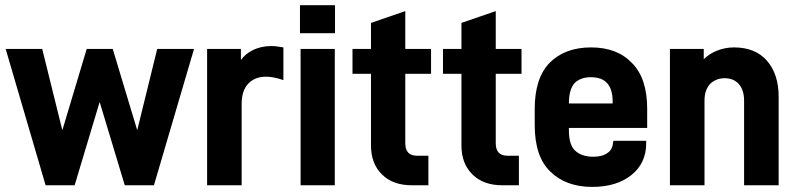

<svg xmlns="http://www.w3.org/2000/svg" viewBox="-20 -715 3094 746"><path d="M590.8 -524.9H733.9L578.1 4.9H464.8L367.2 -318.8L270 4.9H157.2L2 -524.9H144L222.2 -209L316.9 -524.9H418L513.2 -209Z M1033.7 -536.1Q1053.2 -536.1 1081.1 -530.8V-403.8Q1042.5 -417 1013.7 -417Q970.2 -417 944.8 -390.1Q918.9 -362.8 918.9 -312V4.9H784.7V-524.9H916V-481.9Q932.6 -504.9 960 -519Q993.2 -536.1 1033.7 -536.1Z M1281.7 -694.8V-585.9H1145.5V-694.8ZM1280.8 -524.9V4.9H1147.9V-524.9Z M1554.7 -158.2Q1554.7 -109.9 1600.6 -109.9H1644.5V4.9H1580.6Q1506.3 4.9 1464.4 -37.1Q1421.4 -78.6 1421.4 -149.9V-428.2H1349.6V-524.9H1421.4V-626L1554.7 -671.9V-524.9H1654.8V-428.2H1554.7Z M1906.2 -158.2Q1906.2 -109.9 1952.1 -109.9H1996.1V4.9H1932.1Q1857.9 4.9 1815.9 -37.1Q1772.9 -78.6 1772.9 -149.9V-428.2H1701.2V-524.9H1772.9V-626L1906.2 -671.9V-524.9H2006.3V-428.2H1906.2Z M2494.6 -217.8H2190.4V-209Q2190.4 -152.3 2214.4 -129.9Q2239.7 -106 2285.6 -106Q2320.3 -106 2340.8 -121.1Q2360.4 -134.3 2361.8 -161.1L2363.8 -168H2490.7V-158.2Q2490.7 -81.1 2433.6 -35.2Q2376 11.2 2280.8 11.2Q2179.2 11.2 2118.7 -47.9Q2057.6 -106 2057.6 -229V-292Q2057.6 -411.6 2115.7 -471.2Q2175.3 -530.8 2276.4 -530.8Q2377.9 -530.8 2435.5 -470.2Q2494.6 -411.1 2494.6 -292ZM2276.4 -415Q2235.4 -415 2212.4 -392.1Q2190.4 -367.2 2190.4 -313H2360.4V-320.8Q2360.4 -415 2276.4 -415Z M2714.4 -524.9V-484.9Q2734.9 -505.4 2763.2 -517.1Q2795.9 -530.8 2832 -530.8Q2914.6 -530.8 2960 -479Q3005.4 -426.8 3005.4 -338.9V4.9H2871.1V-324.2Q2871.1 -365.2 2850.1 -389.2Q2829.6 -411.1 2795.4 -411.1Q2762.7 -411.1 2739.3 -389.2Q2717.3 -365.7 2717.3 -324.2V4.9H2583V-524.9Z"/></svg>

Font: D-DIN-PRO ExtraBold
Style: Bold
Weight: 800
Designer: Charles Nix
Foundry: CyberFei
Version: Version 1.000;hotconv 1.0.109;makeotfexe 2.5.65596